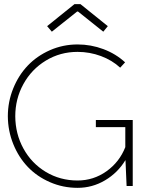

<svg xmlns="http://www.w3.org/2000/svg" viewBox="-20 -904 700 933"><path d="M54.2 -338.9Q54.7 -253.4 94 -181.9Q133.3 -110.4 202.6 -68.6Q272 -26.9 356.9 -26.9Q434.6 -26.9 497.6 -71.8Q560.5 -116.7 588.9 -189V-286.1H445.8V-320.8H625V0H595.2L589.8 -125H588.9Q551.8 -64 490.2 -27.6Q428.7 8.8 356.9 8.8Q286.1 8.8 223.1 -18.6Q160.2 -45.9 115.5 -92.5Q70.8 -139.2 44.7 -203.4Q18.6 -267.6 18.1 -338.9Q18.1 -409.7 44.2 -474.1Q70.3 -538.6 115 -585.4Q159.7 -632.3 222.9 -660.2Q286.1 -688 356.9 -688Q421.9 -688 482.4 -665.3Q543 -642.6 587.9 -601.1L564 -575.2Q524.9 -611.3 470.5 -631.6Q416 -651.9 356.9 -651.9Q272.5 -651.9 202.9 -609.6Q133.3 -567.4 93.8 -495.6Q54.2 -423.8 54.2 -338.9ZM358.9 -848.1H355L231.9 -750L209 -776.9L341.8 -883.8H371.1L503.9 -776.9L481.9 -750Z"/></svg>

Font: RawengulkSans
Style: Regular
Weight: 500
Designer: gluk (gluksza@wp.pl)
Foundry: gluk (gluksza@wp.pl)
Version: Version 0.94